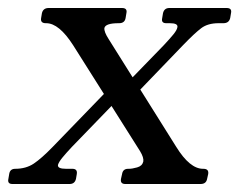

<svg xmlns="http://www.w3.org/2000/svg" viewBox="-53 -460 598 480"><path d="M263.5 -251.2 356.5 -347Q371.5 -363 380.5 -374Q389.5 -385 390.5 -392Q392.5 -402 371.5 -402H362.5Q349.5 -402 352.5 -415L354.5 -427Q357.5 -440 370.5 -440H513.5Q527.5 -440 524.5 -427L522.5 -415Q519.5 -402 505.5 -402H493.5Q466.5 -402 450 -389.5Q433.5 -377 405.5 -348L284.2 -222ZM241.2 -211 127 -93Q112 -77 103 -66Q94 -55 92 -48Q90 -38 112 -38H128Q141 -38 139 -25L137 -13Q134 0 121 0H-22Q-35 0 -32 -13L-30 -25Q-28 -38 -15 -38Q12 -38 31.4 -51Q50.8 -64 78 -92L221.2 -240ZM387.5 -93Q421.5 -38 454.5 -38H455.5Q469.5 -38 467.5 -25L464.8 -13Q462.5 0 448.5 0H260.2Q247.2 0 249.5 -13L252.2 -25Q254.3 -38 267.3 -38H269.3Q277.4 -38 289.9 -41.5Q302.5 -45 305.2 -56Q307 -65.8 297.2 -82L129.8 -347Q94.6 -402 62.5 -402H61.5Q47.5 -402 49.8 -415L51.8 -427Q54.8 -440 68.8 -440H252Q266 -440 263 -427L261 -415Q258.8 -402 244.8 -402H243.8Q210.8 -402 208 -390Q206.8 -380.5 218.8 -362Z"/></svg>

Font: Young Serif Light
Style: Italic
Weight: 300
Italic angle: -10.979°
Designer: Bastien Sozeau
Foundry: NBR — Bastien Sozeau
Version: Version 5.001